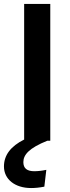

<svg xmlns="http://www.w3.org/2000/svg" viewBox="-41 -711 355 970"><path d="M81 -691V-6C13 28 -21 73 -21 130C-21 195 35 239 116 239C136 239 158 237 183 232L193 147C170 152 150 154 132 154C95 154 77 139 77 108C77 71 106 37 198 0H213V-691Z"/></svg>

Font: Fira Sans Medium
Style: Regular
Weight: 500
Designer: Carrois Corporate & Edenspiekermann AG
Foundry: Carrois Corporate GbR & Edenspiekermann AG
Version: Version 4.203